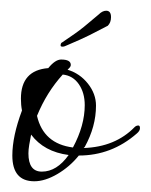

<svg xmlns="http://www.w3.org/2000/svg" viewBox="-20 -320 281 358"><path d="M44 18Q3 18 3 -30Q3 -66 21 -114Q20 -119 19.5 -124.5Q19 -130 19 -136Q19 -189 70 -193Q83 -209 94 -209Q112 -209 112 -199Q112 -196 109 -193L106 -190Q129 -183 144 -164Q159 -145 159 -123Q159 -84 138 -46L136 -44Q195 -46 231 -83Q234 -86 238 -86Q241 -86 241 -81Q241 -76 235 -71Q188 -30 127 -30Q110 -9 87 4.5Q64 18 44 18ZM116 -45Q138 -86 138 -124Q138 -147 127 -163Q116 -179 97 -181Q67 -148 49 -104Q61 -52 116 -45ZM58 0Q86 0 108 -31Q62 -37 38 -69Q36 -59 34.5 -50Q33 -41 33 -34Q33 0 58 0ZM97 -233Q93 -233 93 -235Q93 -240 96 -241Q123 -259 136.5 -270Q150 -281 164 -293Q171 -300 178 -300Q187 -300 187 -288Q187 -278 181 -272Q162 -262 147 -254.5Q132 -247 106 -236Q100 -233 97 -233Z"/></svg>

Font: Passions Conflict
Style: Regular
Weight: 400
Designer: Robert E. Leuschke
Foundry: Robert E. Leuschke
Version: Version 1.010; ttfautohint (v1.8.3)